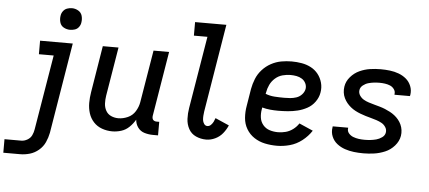

<svg xmlns="http://www.w3.org/2000/svg" viewBox="-95 -889 2746 1229"><g transform="rotate(5 1277.5 -275.0)"><path d="M-37 205H71Q102 205 133 196Q164 187 190 165Q216 143 229.5 113Q243 83 249 52L345 -530H135V-443H230L150 38Q147 58 138 77Q129 96 109.5 107Q90 118 71 118H-37ZM320 -616Q335 -616 350.5 -621Q366 -626 376 -639.5Q386 -653 388 -668Q392 -691 386 -712Q380 -733 361 -744Q342 -755 320 -755Q305 -755 289.5 -749.5Q274 -744 264 -730.5Q254 -717 252 -702Q248 -680 254 -658.5Q260 -637 279 -626.5Q298 -616 320 -616Z M645 8Q674 8 703 -1Q732 -10 754.5 -32Q777 -54 792 -80Q794 -52 810 -30Q826 -8 852.5 0Q879 8 908 8H940V-79H922Q914 -79 906.5 -83Q899 -87 896.5 -95Q894 -103 895 -112L964 -530H864L808 -193Q803 -163 785.5 -134.5Q768 -106 737.5 -92.5Q707 -79 677 -79Q652 -79 630 -89Q608 -99 596.5 -120Q585 -141 584 -166Q583 -191 587 -216L639 -530H538L489 -230Q483 -195 483 -160.5Q483 -126 493 -94.5Q503 -63 525 -39Q547 -15 579 -3.5Q611 8 645 8Z M1249 8Q1278 8 1306.5 -5.5Q1335 -19 1354.5 -43Q1374 -67 1386 -95L1297 -134Q1293 -122 1287.5 -110.5Q1282 -99 1272 -89Q1262 -79 1249 -79Q1236 -79 1228 -90.5Q1220 -102 1218.5 -115Q1217 -128 1218 -142Q1219 -156 1221 -170L1314 -735H1113V-648H1200L1123 -184Q1117 -149 1118.5 -114Q1120 -79 1136 -49.5Q1152 -20 1183 -6Q1214 8 1249 8Z M1703 8Q1744 8 1786 -3.5Q1828 -15 1864 -43Q1900 -71 1924 -108L1835 -147Q1821 -125 1799 -108.5Q1777 -92 1752 -85.5Q1727 -79 1703 -79Q1675 -79 1649.5 -87Q1624 -95 1607 -115Q1590 -135 1586 -161.5Q1582 -188 1587 -216L1589 -228Q1614 -221 1640 -218.5Q1666 -216 1692 -216Q1723 -216 1754.5 -218.5Q1786 -221 1817 -228.5Q1848 -236 1877.5 -252Q1907 -268 1927 -296Q1947 -324 1952 -355Q1958 -388 1949.5 -419Q1941 -450 1922 -474Q1903 -498 1875.5 -512.5Q1848 -527 1816 -532.5Q1784 -538 1751 -538Q1718 -538 1684.5 -532Q1651 -526 1619.5 -509Q1588 -492 1563.5 -465Q1539 -438 1526 -405.5Q1513 -373 1507 -340L1489 -230Q1482 -191 1485 -152Q1488 -113 1507 -81Q1526 -49 1557 -28.5Q1588 -8 1625.5 0Q1663 8 1703 8ZM1723 -302Q1692 -302 1661.5 -304Q1631 -306 1603 -317L1605 -326Q1609 -351 1620.5 -375.5Q1632 -400 1653 -418.5Q1674 -437 1700 -444Q1726 -451 1751 -451Q1771 -451 1790 -447.5Q1809 -444 1825 -434Q1841 -424 1849.5 -406.5Q1858 -389 1855 -370Q1851 -350 1836 -334Q1821 -318 1801 -311.5Q1781 -305 1761.5 -303.5Q1742 -302 1723 -302Z M2259 8Q2293 8 2328 3Q2363 -2 2397.5 -16.5Q2432 -31 2457.5 -60Q2483 -89 2489 -124Q2492 -143 2489.5 -161.5Q2487 -180 2479.5 -196.5Q2472 -213 2460.5 -227Q2449 -241 2435 -252Q2421 -263 2405 -271.5Q2389 -280 2372 -287Q2355 -294 2337 -299Q2319 -304 2301 -309Q2283 -314 2265.5 -319.5Q2248 -325 2232.5 -334Q2217 -343 2206.5 -359Q2196 -375 2199 -394Q2202 -412 2218 -424.5Q2234 -437 2252 -442Q2270 -447 2287.5 -449Q2305 -451 2323 -451Q2341 -451 2358.5 -448.5Q2376 -446 2391.5 -439.5Q2407 -433 2417.5 -418.5Q2428 -404 2425 -386Q2425 -385 2425 -383H2524Q2525 -387 2526 -390Q2531 -420 2520 -447.5Q2509 -475 2487.5 -493Q2466 -511 2439 -521Q2412 -531 2382.5 -534.5Q2353 -538 2323 -538Q2289 -538 2255 -533Q2221 -528 2188 -513Q2155 -498 2130.5 -469.5Q2106 -441 2101 -407Q2098 -388 2100.5 -369Q2103 -350 2111 -333.5Q2119 -317 2130 -303.5Q2141 -290 2155 -278.5Q2169 -267 2185 -258.5Q2201 -250 2218 -243.5Q2235 -237 2253 -231.5Q2271 -226 2288.5 -221.5Q2306 -217 2324 -211Q2342 -205 2357.5 -196.5Q2373 -188 2383.5 -172Q2394 -156 2391 -137Q2388 -118 2370.5 -105.5Q2353 -93 2334 -88Q2315 -83 2296.5 -81Q2278 -79 2259 -79Q2240 -79 2221.5 -81.5Q2203 -84 2186 -90.5Q2169 -97 2157 -111Q2145 -125 2148 -144V-147H2049Q2048 -143 2048 -140Q2043 -109 2054.5 -81.5Q2066 -54 2089 -36Q2112 -18 2140 -8.5Q2168 1 2198 4.5Q2228 8 2259 8Z"/></g></svg>

Font: Iosevka Sparkle Medium
Style: Italic
Weight: 500
Italic angle: -9°
Designer: Belleve Invis
Foundry: Belleve Invis
Version: Version 4.5.0; ttfautohint (v1.8.3)